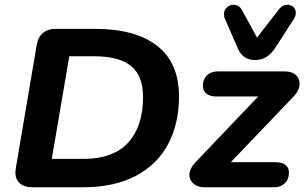

<svg xmlns="http://www.w3.org/2000/svg" viewBox="-20 -792 1288 812"><path d="M45 -63Q45 -68 47 -82L135 -600Q140 -634 161 -652Q182 -670 217 -670H380Q553 -670 645 -598Q737 -526 737 -384Q737 -269 691 -182.5Q645 -96 554 -48Q463 0 331 0H118Q83 0 64 -16.5Q45 -33 45 -63ZM585 -382Q585 -471 534.5 -512.5Q484 -554 380 -554H273L199 -120H333Q459 -120 522 -189Q585 -258 585 -382ZM781 -52Q781 -78 807 -106L1072 -384H894Q868 -384 853 -396Q838 -408 838 -428Q838 -456 855 -473Q872 -490 901 -490H1185Q1214 -490 1230.5 -475.5Q1247 -461 1247 -439Q1247 -409 1219 -381L956 -106H1145Q1173 -106 1187.5 -94.5Q1202 -83 1202 -62Q1202 -34 1184.5 -17Q1167 0 1139 0H845Q816 0 798.5 -15Q781 -30 781 -52ZM985 -589 931 -713Q927 -722 927 -732Q927 -749 939.5 -760.5Q952 -772 968 -772Q978 -772 987.5 -766.5Q997 -761 1003 -750L1067 -633L1160 -753Q1175 -772 1195 -772Q1210 -772 1220.5 -762.5Q1231 -753 1231 -738Q1231 -724 1223 -712L1145 -591Q1111 -538 1059 -538Q1006 -538 985 -589Z"/></svg>

Font: SN Pro Bold
Style: Bold Italic
Weight: 700
Italic angle: -9°
Designer: Tobias Whetton
Foundry: Supernotes
Version: Version 1.003